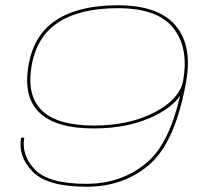

<svg xmlns="http://www.w3.org/2000/svg" viewBox="-20 -701 771 728"><path d="M307.5 7Q159.5 7 103.5 -50.5Q47.5 -108 60 -179H72Q60.5 -112 112.5 -58Q164.5 -4 307.5 -4Q442.5 -4 538.5 -86Q621.5 -157 663 -338.5Q635 -297 571.5 -264.5Q472.5 -214 335.5 -214Q198.5 -214 135 -269Q71.5 -324 85.5 -436Q101.5 -562 188.2 -621.5Q275 -681 426 -681Q580 -681 645 -605Q710 -529 686 -393Q645.5 -164 548 -78.5Q450.5 7 307.5 7ZM674.5 -396Q696.5 -520 637 -595Q577.5 -670 427.5 -670Q279.5 -670 196.2 -612.8Q113 -555.5 97.5 -436Q84 -331 143.2 -278Q202.5 -225 336.5 -225Q469.5 -225 566 -275Q661.5 -325 674.5 -395.5Q674.5 -396 674.5 -396Z"/></svg>

Font: Anybody UltraExpanded Thin
Style: Italic
Weight: 100
Width: 9
Italic angle: -10°
Designer: Tyler Finck
Foundry: Etcetera Type Company
Version: Version 1.010; ttfautohint (v1.8.3) -l 8 -r 50 -G 200 -x 14 